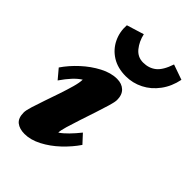

<svg xmlns="http://www.w3.org/2000/svg" viewBox="-203 -741 829 829"><g transform="rotate(45 211.5 -326.5)"><path d="M109.4 7.8Q78.1 7.8 59.6 -6.8Q41 -21.5 41 -55.7Q41 -68.4 49.3 -95.2Q57.6 -122.1 69.3 -155.8Q81.1 -189.5 92.8 -224.1Q104.5 -258.8 112.8 -288.6Q121.1 -318.4 121.1 -335.9Q102.5 -324.2 84.5 -304.7Q66.4 -285.2 46.9 -256.8L10.7 -299.8Q35.2 -335.9 70.8 -368.7Q106.4 -401.4 146.5 -422.4Q186.5 -443.4 223.6 -443.4Q252.9 -443.4 270.5 -426.8Q288.1 -410.2 288.1 -378.9Q288.1 -366.2 279.8 -338.4Q271.5 -310.5 259.8 -274.9Q248 -239.3 236.3 -204.1Q224.6 -168.9 216.3 -140.6Q208 -112.3 208 -99.6Q225.6 -111.3 244.6 -130.9Q263.7 -150.4 283.2 -174.8L319.3 -135.7Q294.9 -99.6 259.8 -66.4Q224.6 -33.2 185.1 -12.7Q145.5 7.8 109.4 7.8ZM353.5 -661.1 422.9 -636.7Q413.1 -587.9 386.2 -551.8Q359.4 -515.6 321.8 -496.6Q284.2 -477.5 242.2 -477.5Q192.4 -477.5 157.2 -499.5Q122.1 -521.5 104.5 -558.1Q86.9 -594.7 89.8 -636.7L168.9 -661.1Q176.8 -625 198.2 -598.6Q219.7 -572.3 252.9 -572.3Q288.1 -572.3 312.5 -591.8Q336.9 -611.3 353.5 -661.1Z"/></g></svg>

Font: Crimson Pro Black
Style: Italic
Weight: 900
Italic angle: -12°
Designer: Jacques Le Bailly
Foundry: Baron von Fonthausen
Version: Version 1.003